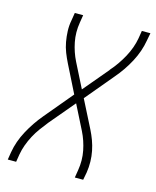

<svg xmlns="http://www.w3.org/2000/svg" viewBox="-111 -812 722 888"><g transform="rotate(15 250.0 -367.5)"><path d="M12 0 18 -37Q27 -90 54.5 -141Q82 -192 119 -236L231 -370L165 -502Q154 -524 145 -547Q136 -570 131.5 -595Q127 -620 126 -646Q125 -672 130 -698L136 -735H176L170 -698Q162 -650 171 -604.5Q180 -559 200 -519L259 -402L360 -522Q360 -522 360 -522Q360 -522 360 -522V-523Q377 -542 391.5 -563Q406 -584 418 -606Q430 -628 438.5 -651.5Q447 -675 451 -698L457 -735H498L491 -698Q482 -645 455 -594Q428 -543 390 -499L278 -365L345 -233Q356 -211 364.5 -188Q373 -165 378 -140Q383 -115 383.5 -89Q384 -63 380 -37L373 0H333L339 -37Q347 -85 338 -130.5Q329 -176 309 -216L250 -333L149 -213Q133 -193 118 -172.5Q103 -152 91 -129.5Q79 -107 70.5 -83.5Q62 -60 58 -37L52 0Z"/></g></svg>

Font: iosevka_custom_sans_ss08 XLt
Style: Italic
Weight: 200
Italic angle: -10°
Designer: Belleve Invis
Foundry: Belleve Invis
Version: Version 10.3.0; ttfautohint (v1.8.3)